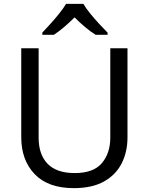

<svg xmlns="http://www.w3.org/2000/svg" viewBox="-20 -964 771 994"><path d="M640 -714V-252Q640 -178 610 -118.5Q580 -59 518.5 -24.5Q457 10 362 10Q229 10 159.5 -62.5Q90 -135 90 -254V-714H180V-251Q180 -164 226.5 -116Q273 -68 367 -68Q464 -68 507.5 -119.5Q551 -171 551 -252V-714ZM412 -944Q424 -922 446.5 -894.5Q469 -867 493.5 -840.5Q518 -814 537 -795V-784H475Q449 -800 421 -823.5Q393 -847 366 -874Q339 -847 312 -824Q285 -801 259 -784H199V-795Q218 -815 241.5 -841Q265 -867 287 -894.5Q309 -922 322 -944Z"/></svg>

Font: Noto IKEA Latin
Style: Regular
Weight: 400
Designer: Monotype Design Team
Foundry: Monotype Imaging Inc.
Version: Version 1.0